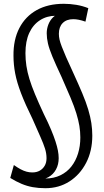

<svg xmlns="http://www.w3.org/2000/svg" viewBox="-20 -770 546 1011"><path d="M219 221Q183 221 152.5 215.5Q122 210 93.5 198Q65 186 34 167L53 99Q73 113 89 121.5Q105 130 120 134Q135 138 150 138Q173 138 189.5 128.5Q206 119 215.5 102.5Q225 86 225 63Q225 38 217 12.5Q209 -13 192.5 -50Q176 -87 151 -144Q113 -221 91 -278.5Q69 -336 60 -383Q51 -430 51 -476Q50 -561 82 -622.5Q114 -684 173.5 -717Q233 -750 316 -750Q349 -750 382 -744.5Q415 -739 445 -727L430 -656Q410 -663 394.5 -666Q379 -669 366 -669Q330 -669 310 -648.5Q290 -628 290 -592Q290 -577 293.5 -561.5Q297 -546 305.5 -524Q314 -502 328 -469.5Q342 -437 365 -388Q393 -327 413 -279.5Q433 -232 444.5 -193.5Q456 -155 461 -122Q466 -89 466 -56Q466 25 433.5 87.5Q401 150 345.5 185.5Q290 221 219 221ZM218 170Q263 170 298 153Q333 136 356 106.5Q379 77 391 38Q403 -1 403 -46Q403 -77 398 -107Q393 -137 382 -173Q371 -209 351.5 -255.5Q332 -302 304 -365Q273 -431 256 -472Q239 -513 232.5 -541Q226 -569 226 -595Q226 -618 234.5 -640.5Q243 -663 259.5 -679Q276 -695 300 -697L315 -682Q303 -685 294 -686Q285 -687 274 -687Q227 -687 190.5 -663.5Q154 -640 134 -596.5Q114 -553 114 -490Q114 -456 119 -423Q124 -390 135 -354Q146 -318 164.5 -273.5Q183 -229 210 -171Q234 -123 249 -87Q264 -51 272.5 -24.5Q281 2 285 23Q289 44 289 63Q289 96 275 122Q261 148 235.5 162.5Q210 177 175 176L151 159Q166 165 182 167.5Q198 170 218 170Z"/></svg>

Font: Georama ExtraCondensed Thin
Style: Regular
Weight: 400
Version: Version 1.001